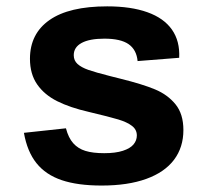

<svg xmlns="http://www.w3.org/2000/svg" viewBox="-20 -566 660 598"><path d="M538.1 -386 408.6 -375.8Q405.2 -411.2 380.5 -428.4Q355.8 -445.6 305.1 -445.6Q258.9 -445.6 234.3 -432.3Q209.7 -419 209.7 -394Q209.7 -377.5 221.4 -366.8Q233.2 -356.1 255.3 -348.3Q277.5 -340.5 323.7 -328.8Q339.8 -324.8 355.5 -320.8Q423.7 -303.9 462.8 -287.6Q502 -271.3 526.6 -241.2Q551.2 -211 551.2 -161Q551.2 -107.2 522 -68.3Q492.7 -29.5 435.5 -8.8Q378.3 11.9 296.4 11.9Q221.8 11.9 172.2 -4.9Q122.5 -21.7 93.7 -57.7Q64.8 -93.7 54.5 -152.3L185.4 -166.4Q193.1 -136.7 208.2 -119.8Q223.2 -103 246.1 -96Q268.9 -88.9 304.6 -88.9Q340 -88.9 362.8 -96.4Q385.6 -103.8 395.9 -116.2Q406.2 -128.7 406.2 -144.1Q406.2 -162.5 390.8 -174.1Q375.5 -185.8 348.1 -194Q320.7 -202.2 256.8 -217.4Q198.2 -230.8 158.2 -250.8Q118.2 -270.8 95.8 -303.1Q73.3 -335.4 73.3 -382.9Q73.3 -461 134.2 -503.6Q195 -546.2 313.9 -546.2Q388 -546.2 439.1 -527.9Q490.2 -509.7 515.5 -473.8Q540.7 -437.8 538.1 -386Z"/></svg>

Font: Monaspace Neon Var ExtraLight
Style: Regular
Weight: 200
Designer: Riley Cran and the Lettermatic Team
Version: Version 1.200 (Monaspace Neon Var)